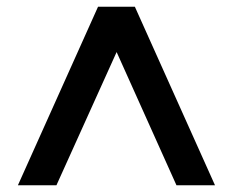

<svg xmlns="http://www.w3.org/2000/svg" viewBox="-20 -716 689 568"><path d="M616 -168H502L325 -562L147 -168H33L270 -696H379Z"/></svg>

Font: Ulagadi Sans Medium
Style: Regular
Weight: 500
Designer: Ninad Kale (Devanagari), Jonny Pinhorn (Latin)
Foundry: Indian Type Foundry
Version: Version 3.01;March 29, 2020;FontCreator 12.0.0.2522 64-bit; 